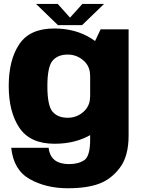

<svg xmlns="http://www.w3.org/2000/svg" viewBox="-20 -746 746 1001"><path d="M333.5 235.5Q433 235.5 496.8 211.8Q560.5 188 605.5 127.8Q650.5 67.5 650.5 -39V-593H504.5L450 -478V-18Q450 68.5 419.2 89Q388.5 109.5 340 109.5Q311 109.5 287.5 101Q264 92.5 250.2 72.8Q236.5 53 233.5 24.5H38.5Q50.5 140.5 135.5 188Q220.5 235.5 333.5 235.5ZM264.5 3.5Q375 3.5 457 -45.5Q539 -94.5 539 -158L449.5 -241Q449.5 -193 414.5 -162.5Q379.5 -132 333 -132Q281.5 -132 254.2 -163.5Q227 -195 227 -297Q227 -398 254.2 -429.8Q281.5 -461.5 333 -461.5Q379.5 -461.5 414.5 -431.2Q449.5 -401 449.5 -353.5L538 -431Q538 -494 455.5 -545.8Q373 -597.5 262.5 -597.5Q135.5 -597.5 80.5 -515.5Q25.5 -433.5 25.5 -298Q25.5 -162 81.5 -79.2Q137.5 3.5 264.5 3.5ZM282 -615H408L522.5 -725.5H409.5L345 -654L281 -725.5H168Z"/></svg>

Font: Anybody Thin ExtraBold
Style: Regular
Weight: 800
Version: Version 1.113;gftools[0.9.25]